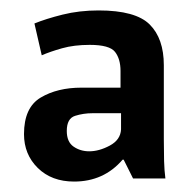

<svg xmlns="http://www.w3.org/2000/svg" viewBox="-20 -623 375 368"><path d="M122 -275Q79 -275 52.5 -301Q26 -327 26 -366Q26 -417 58 -436Q90 -455 136 -455H211V-487Q211 -510 200.5 -523.5Q190 -537 152 -537Q122 -537 99 -530.5Q76 -524 60 -517L46 -578Q68 -587 100 -595Q132 -603 169 -603Q240 -603 267 -576Q294 -549 294 -498V-356Q294 -333 294.5 -314.5Q295 -296 297 -281H235L217 -317H215Q179 -275 122 -275ZM151 -333Q170 -333 190.5 -344Q211 -355 212 -375V-406H157Q140 -406 124 -401Q108 -396 108 -372Q108 -351 121 -342Q134 -333 151 -333Z"/></svg>

Font: Murecho Medium
Style: Regular
Weight: 500
Designer: Neil Summerour
Foundry: Positype
Version: Version 1.010; ttfautohint (v1.8.3)